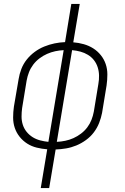

<svg xmlns="http://www.w3.org/2000/svg" viewBox="-20 -755 640 980"><path d="M188 205 221 7Q194 5 167.5 -1.5Q141 -8 119 -22Q97 -36 80.5 -56.5Q64 -77 55.5 -102Q47 -127 47 -155Q47 -183 51 -211L75 -351Q79 -377 89 -403Q99 -429 116.5 -451Q134 -473 157 -490Q180 -507 206 -517.5Q232 -528 258.5 -533.5Q285 -539 312 -540L344 -735H387L354 -539Q381 -537 407.5 -529.5Q434 -522 456 -508Q478 -494 494.5 -473.5Q511 -453 519.5 -428Q528 -403 528 -375Q528 -347 524 -319L501 -179Q496 -153 486 -127.5Q476 -102 459 -79.5Q442 -57 418.5 -40Q395 -23 369.5 -12.5Q344 -2 317.5 2.5Q291 7 264 8L231 205ZM227 -31 305 -499Q283 -498 262 -493.5Q241 -489 220.5 -480Q200 -471 181.5 -457Q163 -443 149.5 -425Q136 -407 128 -386.5Q120 -366 116 -344L93 -204Q90 -182 90 -160Q90 -138 96.5 -118Q103 -98 116 -82Q129 -66 146.5 -55Q164 -44 185 -38.5Q206 -33 227 -31ZM270 -31Q292 -32 313.5 -36.5Q335 -41 355 -50Q375 -59 393.5 -73Q412 -87 425.5 -105Q439 -123 447 -143.5Q455 -164 459 -186L482 -326Q486 -348 485.5 -370Q485 -392 478.5 -412Q472 -432 459.5 -448Q447 -464 429 -475Q411 -486 390.5 -491.5Q370 -497 348 -499Z"/></svg>

Font: Iosevka Slab XLtEx
Style: Italic
Weight: 200
Width: 7
Italic angle: -9°
Monospace: yes
Designer: Belleve Invis
Foundry: Belleve Invis
Version: Version 11.1.0; ttfautohint (v1.8.3)